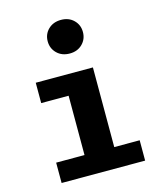

<svg xmlns="http://www.w3.org/2000/svg" viewBox="-121 -920 858 1010"><g transform="rotate(-15 307.5 -415.0)"><path d="M306.7 -829.7Q348.7 -829.7 375.4 -803.6Q402.1 -777.4 402.1 -738.5Q402.1 -699.5 375.4 -673.1Q348.7 -646.7 306.7 -646.7Q264.1 -646.7 237.2 -673.1Q210.3 -699.5 210.3 -738.5Q210.3 -777.4 237.2 -803.6Q264.1 -829.7 306.7 -829.7ZM404.6 -544.6V-110.8H543.1V0H88.2V-110.8H242.6V-433.8H93.3V-544.6Z"/></g></svg>

Font: FiraCode Nerd Font
Style: Bold
Weight: 700
Designer: Carrois Corporate, Edenspiekermann AG, Nikita Prokopov
Foundry: Carrois Corporate, Edenspiekermann AG, Nikita Prokopov
Version: Version 6.002;Nerd Fonts 2.1.0